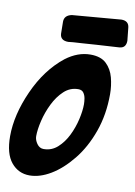

<svg xmlns="http://www.w3.org/2000/svg" viewBox="-133 -1045 782 1114"><g transform="rotate(10 258.0 -487.5)"><path d="M208 -798Q161 -798 159 -838Q158 -854 158 -908Q158 -946 202 -955L490 -979Q533 -979 537 -940.5Q541 -902 545 -864Q545 -844 536 -832Q527 -820 506 -818Q350 -809 286 -804L237 -801ZM121 4Q55 4 13 -47Q-29 -98 -29 -201Q-29 -327 35 -469.5Q99 -612 204 -695Q274 -748 349 -748Q410 -748 442.5 -717Q475 -686 487.5 -638.5Q500 -591 500 -541Q500 -421 464 -320Q428 -219 369 -146Q310 -73 245.5 -34.5Q181 4 121 4ZM175 -161Q222 -161 257 -192.5Q292 -224 315 -271Q338 -318 349.5 -368.5Q361 -419 361 -457Q361 -473 358 -491.5Q355 -510 345 -524Q335 -538 314 -538Q266 -538 230 -504.5Q194 -471 169.5 -421Q145 -371 132.5 -318.5Q120 -266 120 -227Q120 -205 135.5 -183Q151 -161 175 -161Z"/></g></svg>

Font: Bangerz
Style: Bold
Weight: 700
Designer: vernon adams
Foundry: Vernon Adams
Version: Version 2.10;February 7, 2025;FontCreator 13.0.0.2683 64-bit